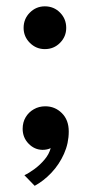

<svg xmlns="http://www.w3.org/2000/svg" viewBox="-20 -461 310 606"><path d="M121.5 -306Q94 -306 74.2 -325.8Q54.5 -345.5 54.5 -373Q54.5 -401.5 74.2 -421.2Q94 -441 121.5 -441Q150 -441 169.5 -421.2Q189 -401.5 189 -373Q189 -345.5 169.5 -325.8Q150 -306 121.5 -306ZM123 -125.5Q153.5 -125.5 175.2 -104Q197 -82.5 197 -46Q197 -9 182 24.5Q167 58 142.5 84Q118 110 89.5 125.5L57 92Q72 85 89.5 72Q107 59 121 42.2Q135 25.5 140 6.5Q129 12 114 12Q88.5 11.5 70 -7.8Q51.5 -27 51.5 -54.5Q51.5 -75 61 -91Q70.5 -107 86.8 -116.2Q103 -125.5 123 -125.5Z"/></svg>

Font: League Spartan Thin
Style: Regular
Weight: 400
Version: Version 2.002